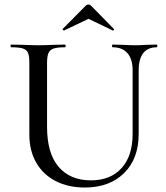

<svg xmlns="http://www.w3.org/2000/svg" viewBox="-20 -824 740 857"><path d="M483 -613Q480 -613 480 -619Q480 -625 483 -625L528 -624Q564 -622 585 -622Q603 -622 637 -624L680 -625Q682 -625 682 -619Q682 -613 680 -613Q640 -613 619.5 -587Q599 -561 599 -510V-227Q599 -115 533.5 -51Q468 13 359 13Q285 13 229 -15.5Q173 -44 142 -97.5Q111 -151 111 -223V-544Q111 -574 105 -588Q99 -602 82.5 -607.5Q66 -613 30 -613Q27 -613 27 -619Q27 -625 30 -625L80 -624Q124 -622 150 -622Q179 -622 221 -624L270 -625Q273 -625 273 -619Q273 -613 270 -613Q235 -613 218.5 -607Q202 -601 196 -586.5Q190 -572 190 -542V-258Q190 -140 241.5 -79.5Q293 -19 386 -19Q473 -19 522.5 -73.5Q572 -128 572 -226V-510Q572 -560 549 -586.5Q526 -613 483 -613ZM375 -804Q381 -804 386 -799L488 -695Q489 -695 489 -693Q489 -691 486.5 -689Q484 -687 483 -688L375 -740L266 -688Q264 -687 261 -690.5Q258 -694 260 -695L363 -799Q368 -804 375 -804Z"/></svg>

Font: Cormorant Garamond Medium
Style: Regular
Weight: 500
Designer: Christian Thalmann (Catharsis Fonts)
Foundry: Catharsis Fonts
Version: Version 4.000